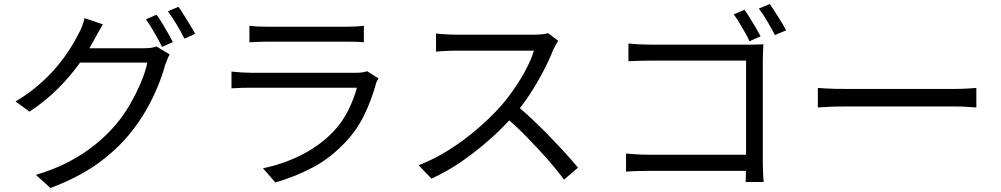

<svg xmlns="http://www.w3.org/2000/svg" viewBox="-20 -874 5020 963"><path d="M765 -800Q778 -783 793 -758.5Q808 -734 822 -709Q836 -684 847 -663L793 -639Q778 -669 755 -709Q732 -749 712 -777ZM875 -840Q888 -822 903.5 -797Q919 -772 934 -747.5Q949 -723 959 -704L905 -680Q889 -713 866 -751Q843 -789 822 -817ZM831 -601Q825 -591 819 -575.5Q813 -560 808 -548Q795 -498 770.5 -438.5Q746 -379 711 -318.5Q676 -258 631 -203Q563 -120 468 -52Q373 16 233 69L160 3Q252 -24 325 -62.5Q398 -101 456.5 -148Q515 -195 560 -248Q599 -294 631 -349Q663 -404 686.5 -459.5Q710 -515 719 -560H349L381 -632Q393 -632 426 -632Q459 -632 501.5 -632Q544 -632 586 -632Q628 -632 659 -632Q690 -632 700 -632Q720 -632 736.5 -634Q753 -636 765 -641ZM496 -752Q484 -732 472 -710Q460 -688 452 -674Q423 -619 378 -555.5Q333 -492 270.5 -429.5Q208 -367 128 -314L58 -365Q123 -404 174.5 -448.5Q226 -493 264.5 -539Q303 -585 330 -627.5Q357 -670 373 -703Q381 -716 390.5 -739.5Q400 -763 404 -783Z M1231 -745Q1251 -742 1274 -741Q1297 -740 1321 -740Q1336 -740 1375.5 -740Q1415 -740 1465.5 -740Q1516 -740 1566.5 -740Q1617 -740 1657 -740Q1697 -740 1714 -740Q1738 -740 1762 -741Q1786 -742 1805 -745V-662Q1787 -664 1762.5 -664.5Q1738 -665 1713 -665Q1696 -665 1656.5 -665Q1617 -665 1567 -665Q1517 -665 1466.5 -665Q1416 -665 1376.5 -665Q1337 -665 1321 -665Q1298 -665 1275 -664Q1252 -663 1231 -662ZM1878 -481Q1875 -475 1870.5 -466.5Q1866 -458 1865 -452Q1845 -378 1810 -303.5Q1775 -229 1719 -168Q1640 -82 1548.5 -34Q1457 14 1361 41L1299 -30Q1405 -52 1496 -99Q1587 -146 1651 -213Q1697 -261 1726.5 -320.5Q1756 -380 1770 -434Q1759 -434 1728.5 -434Q1698 -434 1654 -434Q1610 -434 1559.5 -434Q1509 -434 1457.5 -434Q1406 -434 1361.5 -434Q1317 -434 1284.5 -434Q1252 -434 1239 -434Q1221 -434 1195 -433.5Q1169 -433 1141 -431V-515Q1169 -512 1194 -510.5Q1219 -509 1239 -509Q1250 -509 1281 -509Q1312 -509 1356 -509Q1400 -509 1451 -509Q1502 -509 1553 -509Q1604 -509 1648 -509Q1692 -509 1723.5 -509Q1755 -509 1766 -509Q1783 -509 1798 -511Q1813 -513 1821 -517Z M2780 -669Q2775 -663 2767.5 -649.5Q2760 -636 2755 -625Q2736 -576 2705 -516.5Q2674 -457 2636 -399Q2598 -341 2556 -294Q2501 -232 2435 -173.5Q2369 -115 2296 -64.5Q2223 -14 2144 22L2080 -45Q2161 -77 2235.5 -124.5Q2310 -172 2375.5 -228.5Q2441 -285 2492 -342Q2526 -381 2559.5 -429.5Q2593 -478 2619.5 -528.5Q2646 -579 2658 -620Q2650 -620 2620 -620Q2590 -620 2549 -620Q2508 -620 2463 -620Q2418 -620 2377 -620Q2336 -620 2306.5 -620Q2277 -620 2268 -620Q2251 -620 2229.5 -619Q2208 -618 2190.5 -617Q2173 -616 2167 -615V-706Q2174 -705 2192.5 -703.5Q2211 -702 2232 -701Q2253 -700 2268 -700Q2279 -700 2308 -700Q2337 -700 2377.5 -700Q2418 -700 2462 -700Q2506 -700 2546.5 -700Q2587 -700 2616 -700Q2645 -700 2654 -700Q2679 -700 2698.5 -702Q2718 -704 2729 -708ZM2569 -347Q2610 -313 2653.5 -272Q2697 -231 2739 -187.5Q2781 -144 2817 -104.5Q2853 -65 2879 -33L2809 27Q2774 -21 2725 -76.5Q2676 -132 2621.5 -187.5Q2567 -243 2512 -290Z M3714 -825Q3726 -809 3741 -784.5Q3756 -760 3770.5 -735.5Q3785 -711 3795 -692L3739 -667Q3730 -688 3716 -712.5Q3702 -737 3687.5 -761Q3673 -785 3660 -802ZM3841 -854Q3853 -837 3868 -813.5Q3883 -790 3898 -765.5Q3913 -741 3923 -722L3867 -698Q3851 -729 3828.5 -767Q3806 -805 3786 -831ZM3132 -656Q3158 -653 3188 -651.5Q3218 -650 3242 -650H3734Q3753 -650 3773.5 -650.5Q3794 -651 3809 -652Q3808 -635 3807 -613.5Q3806 -592 3806 -574V-58Q3806 -31 3807.5 -2Q3809 27 3810 39H3720Q3720 27 3721 2.5Q3722 -22 3722 -49V-570H3243Q3215 -570 3182.5 -569Q3150 -568 3132 -567ZM3120 -104Q3139 -102 3169.5 -100Q3200 -98 3231 -98H3767V-17H3233Q3203 -17 3171.5 -16Q3140 -15 3120 -13Z M4082 -433Q4097 -432 4119 -430.5Q4141 -429 4167.5 -428.5Q4194 -428 4221 -428Q4237 -428 4270.5 -428Q4304 -428 4349 -428Q4394 -428 4444.5 -428Q4495 -428 4545.5 -428Q4596 -428 4641.5 -428Q4687 -428 4720 -428Q4753 -428 4769 -428Q4807 -428 4834 -430Q4861 -432 4877 -433V-335Q4862 -336 4832.5 -338Q4803 -340 4770 -340Q4754 -340 4720 -340Q4686 -340 4641.5 -340Q4597 -340 4546 -340Q4495 -340 4444.5 -340Q4394 -340 4349.5 -340Q4305 -340 4271 -340Q4237 -340 4221 -340Q4180 -340 4143 -338.5Q4106 -337 4082 -335Z"/></svg>

Font: Noto Sans SC Thin
Style: Regular
Weight: 400
Version: Version 2.004-H2;hotconv 1.0.118;makeotfexe 2.5.65603